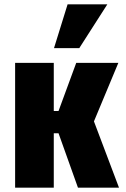

<svg xmlns="http://www.w3.org/2000/svg" viewBox="-20 -869 582 889"><path d="M230 -646 293 -849H477L347 -646ZM50 0V-578H229V-355H251L333 -578H528L415 -307L531 0H341L251 -252H229V0Z"/></svg>

Font: Oswald Heavy
Style: Regular
Weight: 400
Designer: Vernon Adams
Foundry: Vernon Adams
Version: Version 4.101